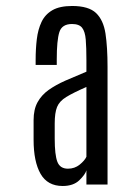

<svg xmlns="http://www.w3.org/2000/svg" viewBox="-20 -890 457 639"><path d="M188.5 -271Q138.2 -271 115 -311.5Q91.8 -352.1 91.8 -424.8V-490.2Q91.8 -525.9 105 -549.8Q118.2 -573.7 141.8 -590.6Q165.5 -607.4 197.5 -621.6Q229.5 -635.7 267.6 -651.4V-689.9Q267.6 -731.4 265.4 -758.1Q263.2 -784.7 253.4 -797.4Q243.7 -810.1 219.7 -810.1Q186 -810.1 177.5 -783Q168.9 -755.9 168.9 -692.4V-673.8H98.6V-690.4Q98.6 -727.1 102.5 -759.5Q106.4 -792 118.2 -816.9Q129.9 -841.8 154.3 -856Q178.7 -870.1 220.2 -870.1Q274.9 -870.1 299.6 -846.7Q324.2 -823.2 331.1 -778.1Q337.9 -732.9 337.9 -667.5V-275.9H267.6V-323.2Q263.7 -309.1 243.9 -290Q224.1 -271 188.5 -271ZM206.1 -328.6Q228.5 -328.6 245.1 -342Q261.7 -355.5 267.6 -368.2V-600.6Q223.1 -581.1 200.4 -567.1Q177.7 -553.2 169.9 -533.9Q162.1 -514.6 162.1 -479V-428.7Q162.1 -374.5 170.9 -351.6Q179.7 -328.6 206.1 -328.6Z"/></svg>

Font: AntonioLight
Style: Regular
Weight: 300
Designer: Vernon Adams
Foundry: Vernon Adams
Version: Version 1.002